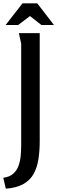

<svg xmlns="http://www.w3.org/2000/svg" viewBox="-49 -930 346 1160"><path d="M65 -730H191V-77Q191 -20 183.5 30Q176 80 155 119Q134 158 93 181.5Q52 205 -14 210L-29 144Q9 139 31 119.5Q53 100 63 71.5Q73 43 76 11Q79 -21 79 -52V-666ZM132 -833 61 -779H-15L87 -910H176L277 -779H201Z"/></svg>

Font: Rosario SemiBold
Style: Regular
Weight: 600
Designer: Hector Gatti
Foundry: Omnibus Type
Version: Version 1.101; ttfautohint (v1.8.1.43-b0c9)